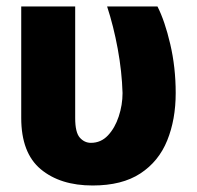

<svg xmlns="http://www.w3.org/2000/svg" viewBox="-20 -566 611 596"><path d="M45.9 -545.9H213.4V-199.2Q213.4 -154.8 227.8 -138.7Q242.2 -122.6 262.2 -122.6Q293.5 -122.6 315.2 -145.8Q336.9 -168.9 348.6 -204.6Q360.4 -240.2 360.4 -277.3Q358.4 -343.8 345.5 -414.3Q332.5 -484.9 312.5 -545.9H468.8Q491.7 -501 508.5 -429Q525.4 -356.9 525.4 -277.3Q525.4 -194.8 499 -129.9Q472.7 -64.9 415.8 -27.6Q358.9 9.8 267.6 9.8Q167 9.8 106.4 -40.8Q45.9 -91.3 45.9 -200.2Z"/></svg>

Font: Inter Display Extra Bold
Style: Regular
Weight: 800
Designer: Rasmus Andersson
Foundry: rsms
Version: Version 4.000;git-4fc901f